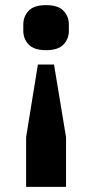

<svg xmlns="http://www.w3.org/2000/svg" viewBox="-20 -557 360 750"><path d="M238 173H82V-21L128 -305H191L238 -21ZM160 -361Q113 -361 92 -383Q71 -405 71 -437V-461Q71 -493 92 -515Q113 -537 160 -537Q207 -537 228 -515Q249 -493 249 -461V-437Q249 -405 228 -383Q207 -361 160 -361Z"/></svg>

Font: IBM Plex Sans
Style: Bold
Weight: 700
Designer: Mike Abbink, Paul van der Laan, Pieter van Rosmalen
Foundry: Bold Monday
Version: Version 3.201